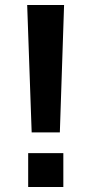

<svg xmlns="http://www.w3.org/2000/svg" viewBox="-20 -750 367 770"><path d="M107 -219 89 -730H237L220 -219ZM93 0V-136H234V0Z"/></svg>

Font: M PLUS 1 SemiBold
Style: Regular
Weight: 600
Designer: Coji Morishita
Foundry: UNDERFOREST DESIGN
Version: Version 1.001